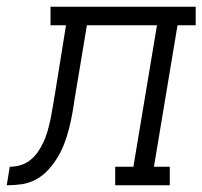

<svg xmlns="http://www.w3.org/2000/svg" viewBox="-76 -550 601 570"><path d="M-56 0 -47 -55Q-31 -55 -15.5 -59.5Q0 -64 13.5 -74.5Q27 -85 36.5 -99Q46 -113 53 -128Q60 -143 64.5 -158.5Q69 -174 72.5 -189.5Q76 -205 78.5 -221Q81 -237 84 -252Q84 -255 84.5 -258Q85 -261 86 -264L120 -475H74V-530H505V-475H451L381 -55H428V0H266V-55H320L390 -475H182L145 -253Q142 -231 138 -209.5Q134 -188 128.5 -166.5Q123 -145 115 -124Q107 -103 95 -83Q83 -63 67 -45.5Q51 -28 30.5 -17Q10 -6 -12 -3Q-34 0 -56 0Z"/></svg>

Font: Iosevka Curly Slab LtObl
Style: Regular
Weight: 300
Italic angle: -9°
Monospace: yes
Designer: Belleve Invis
Foundry: Belleve Invis
Version: Version 11.0.0; ttfautohint (v1.8.3)